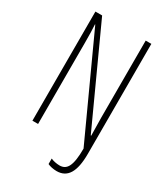

<svg xmlns="http://www.w3.org/2000/svg" viewBox="-216 -904 951 1088"><g transform="rotate(30 259.5 -360.5)"><path d="M338 86C408 86 443 32 443 -88V-807H406V-301C406 -269 407 -229 408 -186H405L121 -807H77V-93H114V-625C114 -678 113 -711 111 -743H113L407 -101C407 13 384 50 336 50C317 50 293 45 279 38V74C293 81 317 86 338 86Z"/></g></svg>

Font: Noto Sans Kannada UI ExtraCondensed ExtraLight
Style: Regular
Weight: 200
Width: 2
Designer: Jelle Bosma - Monotype Design Team
Foundry: Monotype Imaging Inc.
Version: Version 2.005